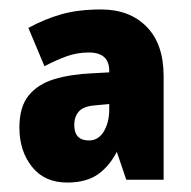

<svg xmlns="http://www.w3.org/2000/svg" viewBox="-20 -742 403 406"><path d="M194 -722Q254 -722 290 -685.5Q326 -649 326 -581V-362H247L227 -421Q211 -390 186.5 -373Q162 -356 122 -356Q74 -356 47.5 -389.5Q21 -423 21 -472Q21 -516 40.5 -540Q60 -564 94.5 -574.5Q129 -585 175 -587L211 -589V-592Q211 -631 168 -631Q143 -631 121 -623Q99 -615 74 -602L40 -683Q75 -702 110.5 -712Q146 -722 194 -722ZM179 -519Q156 -517 146.5 -506Q137 -495 137 -478Q137 -445 168 -445Q188 -445 199.5 -464Q211 -483 211 -511V-522Z"/></svg>

Font: Noto Sans Myanmar UI Condensed Black
Style: Regular
Weight: 900
Width: 3
Designer: Monotype Design Team
Foundry: Monotype Imaging Inc.
Version: Version 2.103; ttfautohint (v1.8.4.7-5d5b)